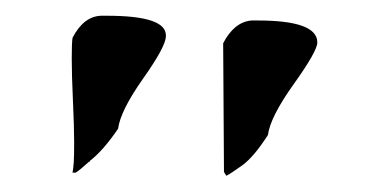

<svg xmlns="http://www.w3.org/2000/svg" viewBox="-20 -712 484 239"><path d="M113.3 -692.4Q186.5 -692.4 186.5 -668V-667Q186.5 -654.3 158.2 -614.3Q129.9 -574.2 127 -551.8Q108.4 -524.4 91.8 -511.7V-510.7H90.8Q79.1 -500 74.2 -497.1H70.3Q71.3 -502.9 71.8 -509.8Q72.3 -516.6 72.3 -535.2Q72.3 -553.7 70.8 -586.4Q69.3 -619.1 69.3 -639.2Q69.3 -659.2 70.3 -665Q84 -691.4 105.5 -692.4ZM300.8 -686.5Q375 -686.5 375 -659.2Q375 -648.4 345.7 -607.4Q316.4 -566.4 313.5 -543.9Q295.9 -516.6 281.7 -506.3Q267.6 -496.1 261.7 -493.2Q260.7 -495.1 258.8 -498L257.8 -658.2Q271.5 -684.6 293 -686.5Z"/></svg>

Font: Drukaatie burti
Style: Thin
Weight: 100
Version: Version 0.14